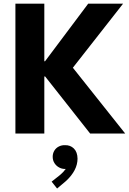

<svg xmlns="http://www.w3.org/2000/svg" viewBox="-20 -740 714 1064"><path d="M65.4 -719.7H225.6V-400.4H229.5L468.8 -719.7H662.1L383.8 -364.7L673.8 0H479.5L230 -316.4H225.6V0H65.4ZM266.1 266.6 313 229.5Q331.1 214.4 344.2 196.3H339.4Q322.8 196.3 307.1 187.7Q291.5 179.2 281.7 163.8Q272 148.4 272 128.9Q272 109.9 281.2 94.7Q290.5 79.6 306.2 71.8Q321.8 64 339.4 64.5Q369.6 63.5 389.4 83Q409.2 102.5 409.7 139.6Q409.2 204.1 346.2 262.7L296.4 304.7Z"/></svg>

Font: Reddit Sans Chocolate ExtraBold
Style: Regular
Weight: 800
Designer: Stephen Hutchings
Foundry: Reddit
Version: Version 1.011